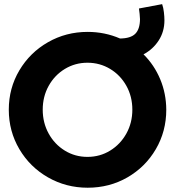

<svg xmlns="http://www.w3.org/2000/svg" viewBox="-20 -878 826 906"><path d="M21.5 -360.4Q21.5 -461.9 71.3 -545.9Q121.1 -629.9 206.3 -678.7Q291.5 -727.5 393.6 -727.5Q474.6 -727.5 546.4 -696.3Q596.2 -696.8 618.2 -718.5Q640.1 -740.2 640.6 -787.1Q639.6 -812 635.7 -837.9L745.1 -858.4Q751 -841.8 753.4 -820.3Q755.9 -798.8 755.9 -782.2Q755.9 -729 729 -687.3Q702.1 -645.5 657.2 -621.6Q708 -571.3 736.1 -503.9Q764.2 -436.5 764.6 -360.4Q764.6 -258.3 715.3 -174.1Q666 -89.8 581.3 -41Q496.6 7.8 393.6 7.8Q292 7.8 206.5 -41Q121.1 -89.8 71.3 -174.3Q21.5 -258.8 21.5 -360.4ZM604.5 -360.4Q604.5 -422.4 576.4 -472.9Q548.3 -523.4 499.8 -552.7Q451.2 -582 392.6 -582Q334.5 -582 286.1 -552.7Q237.8 -523.4 209.7 -472.9Q181.6 -422.4 181.6 -360.4Q181.6 -298.8 209.5 -248Q237.3 -197.3 285.6 -167.5Q334 -137.7 392.6 -137.7Q451.7 -137.7 500 -167.5Q548.3 -197.3 576.4 -248Q604.5 -298.8 604.5 -360.4Z"/></svg>

Font: Reddit Sans Chocolate ExtraBold
Style: Regular
Weight: 800
Designer: Stephen Hutchings
Foundry: Reddit
Version: Version 1.011